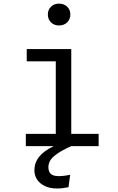

<svg xmlns="http://www.w3.org/2000/svg" viewBox="-20 -813 655 1068"><path d="M246.2 -732.8Q246.2 -758.5 263.6 -775.6Q281 -792.8 308.2 -792.8Q336.4 -792.8 353.8 -775.6Q371.3 -758.5 371.3 -732.8Q371.3 -706.2 353.8 -688.7Q336.4 -671.3 308.2 -671.3Q281 -671.3 263.6 -688.7Q246.2 -706.2 246.2 -732.8ZM376.4 -68.2H528.7V0H376.4Q325.6 22.6 297.7 42.3Q269.7 62.1 259.5 79.7Q249.2 97.4 249.2 117.4Q249.2 141.5 262.6 154.1Q275.9 166.7 306.7 166.7Q334.4 166.7 370.3 159.5L361 228.2Q342.6 231.8 328.7 233.6Q314.9 235.4 296.4 235.4Q258.5 235.4 230 222.1Q201.5 208.7 186.4 185.9Q171.3 163.1 171.3 134.4Q171.3 92.8 197.4 59.5Q223.6 26.2 278.5 0H123.6V-68.2H290.3V-471.8H128.7V-540H376.4Z"/></svg>

Font: Fira Code Fixed
Style: Regular
Weight: 400
Monospace: yes
Designer: Carrois Corporate, Edenspiekermann AG, Nikita Prokopov
Foundry: Carrois Corporate, Edenspiekermann AG, Nikita Prokopov
Version: Version 5.002